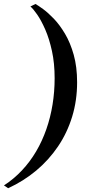

<svg xmlns="http://www.w3.org/2000/svg" viewBox="-32 -846 460 991"><path d="M366 -421Q366 -327.5 340.5 -244Q315 -160.5 267.5 -90.2Q220 -20 154.8 34.5Q89.5 89 10 125.5L-11.5 111Q40 77.5 81.5 33.2Q123 -11 154.5 -64.5Q186 -118 207.2 -179Q228.5 -240 239.2 -306.2Q250 -372.5 250 -442Q250 -519.5 236.2 -582.5Q222.5 -645.5 201.8 -693Q181 -740.5 160 -770.8Q139 -801 125 -812.5L151 -825.5Q164.5 -818 190 -799.5Q215.5 -781 245.8 -749.5Q276 -718 303.5 -671.8Q331 -625.5 348.5 -563.2Q366 -501 366 -421Z"/></svg>

Font: Merriweather 144pt SemiBold
Style: Italic
Weight: 600
Italic angle: -7.8°
Version: Version 2.101